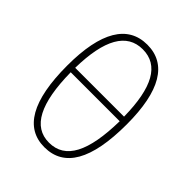

<svg xmlns="http://www.w3.org/2000/svg" viewBox="-217 -899 1034 1034"><g transform="rotate(45 300.0 -381.5)"><path d="M298 10C448 10 525 -120 525 -391C525 -645 448 -773 300 -773C152 -773 74 -645 74 -389C74 -120 151 10 298 10ZM485 -410H113C117 -629 179 -738 300 -738C422 -738 482 -629 485 -410ZM298 -25C176 -25 116 -142 113 -376H486C482 -141 423 -25 298 -25Z"/></g></svg>

Font: Noto Sans Mono ExtraLight
Style: Regular
Weight: 200
Designer: Monotype Design Team
Foundry: Monotype Imaging Inc.
Version: Version 2.014